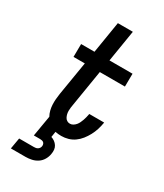

<svg xmlns="http://www.w3.org/2000/svg" viewBox="-233 -823 965 1132"><g transform="rotate(30 250.0 -257.5)"><path d="M42 220 55 145H155Q161 145 167.5 144Q174 143 180 139.5Q186 136 190 130Q194 124 195 117Q196 111 194.5 104.5Q193 98 188.5 93.5Q184 89 177 87.5Q170 86 164 86H121L145 -55Q136 -71 131.5 -89Q127 -107 126 -125.5Q125 -144 126.5 -163.5Q128 -183 131 -202L169 -432H92L93 -520H184L219 -735H321L286 -520H443L442 -432H271L231 -187Q229 -176 227.5 -165Q226 -154 226 -142.5Q226 -131 228.5 -120.5Q231 -110 236 -100.5Q241 -91 250 -85.5Q259 -80 270 -80Q281 -80 291 -86Q301 -92 308.5 -101Q316 -110 320.5 -120Q325 -130 329 -140.5Q333 -151 335.5 -162Q338 -173 340 -183L341 -187H442L441 -181Q437 -158 430 -136Q423 -114 411.5 -92.5Q400 -71 385 -52Q370 -33 350.5 -19Q331 -5 308 1.5Q285 8 262 8Q252 8 241.5 7Q231 6 221 4L215 42Q228 46 239 54Q250 62 257.5 73.5Q265 85 266.5 99.5Q268 114 265 129Q262 149 251 168Q240 187 222 199Q204 211 183 215.5Q162 220 142 220Z"/></g></svg>

Font: Iosevka Term Curly SmBd Obl
Style: Regular
Weight: 600
Italic angle: -9°
Designer: Belleve Invis
Foundry: Belleve Invis
Version: Version 32.3.0